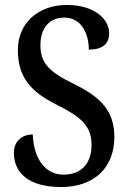

<svg xmlns="http://www.w3.org/2000/svg" viewBox="-20 -744 519 774"><path d="M227 10C355 10 441 -64 441 -192C441 -296 387 -352 279 -405C174 -456 143 -492 143 -562C143 -631 179 -673 239 -673C308 -673 338 -609 338 -544C392 -544 420 -566 420 -610C420 -667 361 -724 249 -724C137 -724 52 -653 52 -543C52 -436 100 -376 208 -322C304 -274 349 -238 349 -160C349 -85 308 -40 236 -40C162 -40 116 -104 112 -202C69 -202 36 -175 36 -128C36 -50 92 10 227 10Z"/></svg>

Font: Noto Serif Bengali Condensed Medium
Style: Regular
Weight: 500
Width: 3
Designer: Juan Bruce, Universal Thirst, Indian Type Foundry and the Monotype Design Team.
Foundry: Monotype Imaging Inc.
Version: Version 2.003